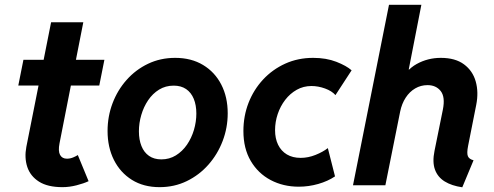

<svg xmlns="http://www.w3.org/2000/svg" viewBox="-20 -772 2059 800"><path d="M240.2 7.8Q178.7 7.8 142.6 -15.1Q106.4 -38.1 93.7 -76.4Q81.1 -114.7 89.8 -160.2L192.9 -679.2H327.1L228 -174.8Q221.7 -142.6 230.2 -126.7Q238.8 -110.8 258.8 -110.8Q272.5 -110.8 285.2 -116.2Q297.9 -121.6 304.2 -126L349.1 -17.1Q329.6 -7.8 299.3 0Q269 7.8 240.2 7.8ZM56.2 -415.5 77.6 -522.9H415L393.6 -415.5Z M645 7.8Q578.3 7.8 529.7 -22.5Q481.1 -52.9 454.6 -105.7Q428.2 -158.6 428.2 -226.4Q428.2 -286.8 448.9 -341.6Q469.6 -396.4 507.5 -439Q545.3 -481.6 596.9 -506.3Q648.4 -530.9 710 -530.9Q777 -530.9 826.2 -501.2Q875.3 -471.6 902 -419.6Q928.8 -367.7 928.8 -300Q928.8 -239.7 907.7 -184.5Q886.7 -129.2 848.4 -85.9Q810.2 -42.6 758.3 -17.4Q706.4 7.8 645 7.8ZM652.3 -107.9Q685.8 -107.9 712.9 -124.6Q739.9 -141.3 759 -169Q778 -196.8 788.1 -230.7Q798.1 -264.7 798.1 -298.9Q798.1 -334.1 787.3 -360.3Q776.4 -386.6 755.4 -400.9Q734.4 -415.2 703.7 -415.2Q669.8 -415.2 642.8 -398.6Q615.9 -382 597.2 -354.3Q578.5 -326.6 568.7 -292.9Q558.8 -259.1 558.8 -224.9Q558.8 -189.7 569.5 -163.3Q580.1 -136.9 601 -122.4Q621.9 -107.9 652.3 -107.9Z M1225.1 5.9Q1160.1 5.9 1107.7 -21.8Q1055.3 -49.5 1024.8 -101.4Q994.2 -153.4 994.2 -226.1Q994.2 -288.3 1015.5 -343.3Q1036.9 -398.2 1076 -440.4Q1115.2 -482.6 1168.4 -506.8Q1221.5 -530.9 1284.9 -530.9Q1339.3 -530.9 1381.5 -514.5Q1423.6 -498 1445 -479L1377.7 -375.7Q1362.8 -392.9 1334.2 -403.3Q1305.6 -413.6 1277.8 -413.6Q1244.2 -413.6 1216.4 -397.9Q1188.5 -382.2 1168.3 -355.8Q1148.1 -329.5 1137.1 -296.7Q1126.1 -264 1126.1 -229.6Q1126.1 -194.7 1138.8 -168.7Q1151.5 -142.8 1175.3 -128.5Q1199.2 -114.2 1232.7 -114.2Q1263.9 -114.2 1294.6 -126.5Q1325.3 -138.8 1346 -154.9L1375.9 -37.1Q1346 -16.9 1306 -5.5Q1266 5.9 1225.1 5.9Z M1906.2 8.4Q1862.1 2 1833 -15.9Q1803.8 -33.9 1792.4 -65.2Q1780.9 -96.5 1790.5 -143.6L1825.3 -315.4Q1835.7 -367.9 1816.3 -392.6Q1796.9 -417.3 1761.3 -417.3Q1733.4 -417.3 1710 -403.6Q1686.5 -389.9 1670.4 -365.1Q1654.2 -340.4 1647.3 -307L1585.7 0H1450.8L1600.8 -752H1735.7L1683 -482.2H1694.8L1646.1 -425Q1669.9 -479.7 1716.1 -505.3Q1762.3 -530.9 1816.7 -530.9Q1876.9 -530.9 1913.2 -504Q1949.6 -477.1 1962.2 -432.5Q1974.8 -387.8 1964.2 -334.6L1930.4 -164.2Q1924.4 -133.7 1929.5 -121.3Q1934.7 -108.8 1953.1 -104.2Z"/></svg>

Font: Reddit Sans
Style: Italic
Weight: 400
Italic angle: -11.25°
Designer: Stephen Hutchings
Version: Version 1.013